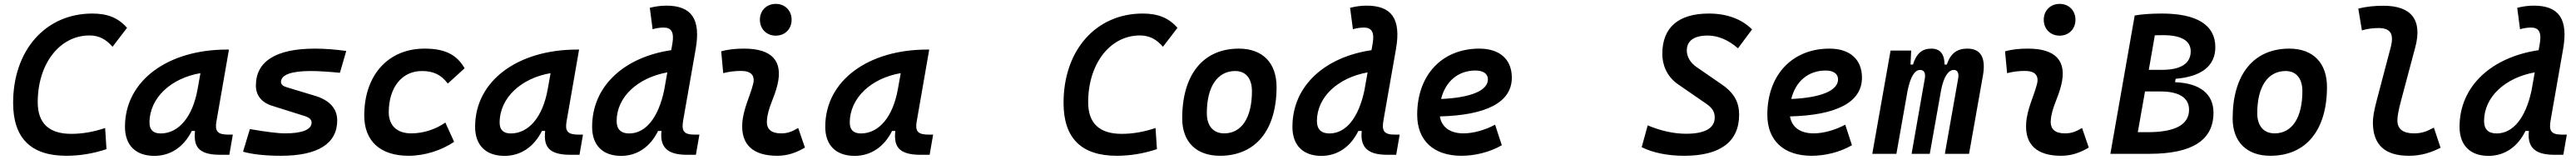

<svg xmlns="http://www.w3.org/2000/svg" viewBox="-20 -771 12931 802"><path d="M313 9.8C379.9 9.8 447.3 -1 514.6 -23.4L507.8 -129.4C450.2 -109.9 393.6 -100.1 337.9 -100.1C226.1 -100.1 169.4 -152.8 169.4 -258.8C169.4 -451.7 279.8 -593.3 429.2 -593.3C475.1 -593.3 511.2 -575.7 544.9 -536.6L617.7 -631.3C574.7 -681.2 520.5 -703.1 443.4 -703.1C208.5 -703.1 45.9 -519 45.9 -255.4C45.9 -78.6 135.3 9.8 313 9.8Z M754.9 10.3C836.4 10.3 902.8 -34.7 942.9 -114.7H959C952.1 -44.9 967.3 4.9 1085.4 4.9H1131.3L1148.9 -96.2H1127C1071.8 -96.2 1058.1 -113.3 1066.4 -161.6L1129.4 -522.5H1118.2C827.1 -522.5 607.4 -370.1 607.4 -135.3C607.4 -43 661.1 10.3 754.9 10.3ZM786.6 -102.1C749.5 -102.1 730.5 -120.1 730.5 -156.2C730.5 -281.2 839.4 -379.4 986.3 -404.3L972.2 -325.7C947.3 -183.1 875.5 -102.1 786.6 -102.1Z M1391.1 9.8C1576.2 9.8 1672.9 -51.3 1672.9 -167.5C1672.9 -226.1 1634.8 -268.6 1562.5 -290.5L1419.9 -333.5C1401.4 -338.9 1390.6 -347.7 1390.6 -359.9C1390.6 -396 1441.9 -415 1540 -415C1578.6 -415 1629.4 -411.6 1686.5 -406.2L1718.3 -515.6C1665 -522.9 1610.8 -527.3 1561 -527.3C1366.2 -527.3 1264.6 -463.9 1264.6 -342.3C1264.6 -294.4 1291.5 -258.3 1344.7 -241.2L1510.7 -189C1532.2 -182.1 1544.4 -171.4 1544.4 -157.2C1544.4 -121.6 1498.5 -102.5 1411.1 -102.5C1375 -102.5 1314 -110.4 1234.4 -124L1200.2 -10.7C1245.1 2.4 1311 9.8 1391.1 9.8Z M2044.9 -102.5C1973.1 -102.5 1932.1 -141.1 1931.6 -208.5C1932.1 -333 1997.6 -415 2098.1 -415C2156.2 -415 2195.3 -396 2228 -352.1L2312.5 -428.7C2272.9 -497.6 2212.9 -527.3 2111.8 -527.3C1928.7 -527.3 1808.6 -394.5 1808.6 -191.9C1808.6 -64 1889.2 9.8 2030.8 9.8C2114.3 9.8 2197.3 -18.1 2259.8 -60.1L2215.8 -156.7C2169.4 -124 2106.9 -102.5 2044.9 -102.5Z M2512.7 10.3C2594.2 10.3 2660.6 -34.7 2700.7 -114.7H2716.8C2710 -44.9 2725.1 4.9 2843.3 4.9H2889.2L2906.7 -96.2H2884.8C2829.6 -96.2 2815.9 -113.3 2824.2 -161.6L2887.2 -522.5H2876C2585 -522.5 2365.2 -370.1 2365.2 -135.3C2365.2 -43 2418.9 10.3 2512.7 10.3ZM2544.4 -102.1C2507.3 -102.1 2488.3 -120.1 2488.3 -156.2C2488.3 -281.2 2597.2 -379.4 2744.1 -404.3L2730 -325.7C2705.1 -183.1 2633.3 -102.1 2544.4 -102.1Z M3098.1 10.3C3179.7 10.3 3245.1 -35.6 3283.7 -114.7H3300.8C3289.6 -17.1 3351.1 4.9 3430.2 4.9H3473.6L3491.2 -96.2H3467.3C3408.7 -96.2 3400.9 -117.7 3410.2 -170.4L3472.7 -525.9C3499 -676.8 3450.7 -742.7 3325.2 -742.7C3297.4 -742.7 3269.5 -738.8 3242.2 -731.9L3256.3 -624.5C3276.4 -630.4 3293.9 -632.8 3312 -632.8C3351.1 -632.8 3365.2 -608.4 3355.5 -552.2L3349.6 -519.5C3117.2 -485.4 2952.6 -342.3 2952.6 -135.3C2952.6 -43 3005.4 10.3 3098.1 10.3ZM3314 -317.4C3284.7 -180.7 3221.7 -102.1 3138.7 -102.1C3097.2 -102.1 3075.7 -123 3075.7 -164.1C3075.7 -286.1 3183.1 -381.8 3330.1 -408.2Z M3987.3 -129.4C3953.6 -109.9 3933.1 -102.5 3900.9 -102.5C3851.6 -102.5 3827.1 -124 3830.1 -166.5C3834.5 -231 3867.2 -278.8 3882.8 -345.2C3912.1 -465.3 3855.5 -527.3 3715.8 -527.3C3677.2 -527.3 3638.7 -524.4 3600.6 -513.7L3610.8 -404.3C3640.6 -412.1 3670.4 -415.5 3700.2 -415.5C3751 -415.5 3772 -392.6 3760.7 -349.1C3746.1 -290.5 3710.9 -224.1 3706.5 -153.3C3699.7 -46.4 3759.8 9.8 3881.8 9.8C3939 9.8 3981 -8.3 4021 -31.2ZM3874.5 -592.3C3920.9 -592.3 3954.1 -625.5 3954.1 -671.9C3954.1 -718.3 3920.9 -751.5 3874.5 -751.5C3828.6 -751.5 3794.9 -718.3 3794.9 -671.9C3794.9 -625.5 3828.6 -592.3 3874.5 -592.3Z M4270.5 10.3C4352.1 10.3 4418.5 -34.7 4458.5 -114.7H4474.6C4467.8 -44.9 4482.9 4.9 4601.1 4.9H4647L4664.6 -96.2H4642.6C4587.4 -96.2 4573.7 -113.3 4582 -161.6L4645 -522.5H4633.8C4342.8 -522.5 4123 -370.1 4123 -135.3C4123 -43 4176.8 10.3 4270.5 10.3ZM4302.2 -102.1C4265.1 -102.1 4246.1 -120.1 4246.1 -156.2C4246.1 -281.2 4355 -379.4 4502 -404.3L4487.8 -325.7C4462.9 -183.1 4391.1 -102.1 4302.2 -102.1Z M5586.4 9.8C5653.3 9.8 5720.7 -1 5788.1 -23.4L5781.2 -129.4C5723.6 -109.9 5667 -100.1 5611.3 -100.1C5499.5 -100.1 5442.9 -152.8 5442.9 -258.8C5442.9 -451.7 5553.2 -593.3 5702.6 -593.3C5748.5 -593.3 5784.7 -575.7 5818.4 -536.6L5891.1 -631.3C5848.1 -681.2 5793.9 -703.1 5716.8 -703.1C5481.9 -703.1 5319.3 -519 5319.3 -255.4C5319.3 -78.6 5408.7 9.8 5586.4 9.8Z M6104.5 9.8C6283.2 9.8 6388.7 -118.2 6388.7 -335C6388.7 -456.1 6318.4 -527.3 6199.2 -527.3C6020.5 -527.3 5915 -397.5 5915 -177.7C5915 -60.1 5985.4 9.8 6104.5 9.8ZM6126 -102.5C6070.8 -102.5 6038.6 -140.1 6038.6 -203.6C6038.6 -336.4 6091.8 -415 6181.2 -415C6234.4 -415 6265.1 -377.4 6265.1 -314C6265.1 -181.2 6213.4 -102.5 6126 -102.5Z M6613.8 10.3C6695.3 10.3 6760.7 -35.6 6799.3 -114.7H6816.4C6805.2 -17.1 6866.7 4.9 6945.8 4.9H6989.3L7006.8 -96.2H6982.9C6924.3 -96.2 6916.5 -117.7 6925.8 -170.4L6988.3 -525.9C7014.6 -676.8 6966.3 -742.7 6840.8 -742.7C6813 -742.7 6785.2 -738.8 6757.8 -731.9L6772 -624.5C6792 -630.4 6809.6 -632.8 6827.6 -632.8C6866.7 -632.8 6880.9 -608.4 6871.1 -552.2L6865.2 -519.5C6632.8 -485.4 6468.3 -342.3 6468.3 -135.3C6468.3 -43 6521 10.3 6613.8 10.3ZM6829.6 -317.4C6800.3 -180.7 6737.3 -102.1 6654.3 -102.1C6612.8 -102.1 6591.3 -123 6591.3 -164.1C6591.3 -286.1 6698.7 -381.8 6845.7 -408.2Z M7327.1 -102.5C7259.8 -102.5 7217.3 -133.8 7208.5 -187.5C7441.4 -193.4 7569.8 -257.8 7569.8 -381.8C7569.8 -473.1 7509.3 -527.3 7406.7 -527.3C7219.2 -527.3 7094.7 -395 7094.7 -195.8C7094.7 -66.4 7177.2 9.8 7316.9 9.8C7381.8 9.8 7457 -6.8 7519.5 -43L7485.8 -146C7434.6 -118.7 7376 -102.5 7327.1 -102.5ZM7214.8 -274.9C7236.3 -362.8 7300.3 -417.5 7387.2 -417.5C7427.2 -417.5 7449.7 -400.9 7449.7 -373C7449.7 -316.9 7363.3 -281.2 7214.8 -274.9Z M8435.5 9.8C8616.2 9.8 8710.9 -60.5 8710.9 -196.3C8710.9 -256.3 8688 -303.7 8624 -347.7L8497.6 -434.6C8464.4 -457.5 8448.2 -488.3 8448.2 -517.6C8448.2 -566.9 8484.9 -592.8 8553.2 -592.8C8605 -592.8 8657.2 -570.8 8705.1 -528.8L8775.9 -623.5C8723.6 -675.8 8648.9 -703.1 8559.1 -703.1C8406.7 -703.1 8325.2 -633.8 8325.2 -500.5C8325.2 -448.2 8346.7 -388.2 8403.3 -349.1L8544.4 -252C8575.7 -230.5 8588.4 -211.4 8588.4 -182.1C8588.4 -128.4 8539.1 -100.6 8444.8 -100.6C8384.3 -100.6 8318.4 -114.7 8252 -142.6L8221.7 -33.2C8279.3 -4.9 8352.5 9.8 8435.5 9.8Z M9085 -102.5C9017.6 -102.5 8975.1 -133.8 8966.3 -187.5C9199.2 -193.4 9327.6 -257.8 9327.6 -381.8C9327.6 -473.1 9267.1 -527.3 9164.6 -527.3C8977.1 -527.3 8852.5 -395 8852.5 -195.8C8852.5 -66.4 8935.1 9.8 9074.7 9.8C9139.6 9.8 9214.8 -6.8 9277.3 -43L9243.7 -146C9192.4 -118.7 9133.8 -102.5 9085 -102.5ZM8972.7 -274.9C8994.1 -362.8 9058.1 -417.5 9145 -417.5C9185.1 -417.5 9207.5 -400.9 9207.5 -373C9207.5 -316.9 9121.1 -281.2 8972.7 -274.9Z M9574.7 -517.6H9471.2L9379.4 0H9500.5L9557.1 -319.3C9571.3 -385.3 9591.8 -420.4 9619.1 -420.4C9639.6 -420.4 9647.9 -405.3 9643.1 -377.4L9576.7 0H9668L9725.6 -323.2C9738.8 -386.7 9761.2 -420.4 9789.1 -420.4C9807.6 -420.4 9815.4 -404.3 9810.5 -377.4L9743.7 0H9865.2L9934.6 -390.6C9950.7 -481 9924.8 -527.3 9856.9 -527.3C9806.6 -527.3 9773.4 -505.9 9753.4 -447.3H9742.2C9741.7 -502.4 9718.3 -527.3 9675.8 -527.3C9630.9 -527.3 9601.6 -504.9 9583.5 -447.3H9571.3Z M10432.6 -129.4C10398.9 -109.9 10378.4 -102.5 10346.2 -102.5C10296.9 -102.5 10272.5 -124 10275.4 -166.5C10279.8 -231 10312.5 -278.8 10328.1 -345.2C10357.4 -465.3 10300.8 -527.3 10161.1 -527.3C10122.6 -527.3 10084 -524.4 10045.9 -513.7L10056.2 -404.3C10085.9 -412.1 10115.7 -415.5 10145.5 -415.5C10196.3 -415.5 10217.3 -392.6 10206.1 -349.1C10191.4 -290.5 10156.2 -224.1 10151.9 -153.3C10145 -46.4 10205.1 9.8 10327.1 9.8C10384.3 9.8 10426.3 -8.3 10466.3 -31.2ZM10319.8 -592.3C10366.2 -592.3 10399.4 -625.5 10399.4 -671.9C10399.4 -718.3 10366.2 -751.5 10319.8 -751.5C10273.9 -751.5 10240.2 -718.3 10240.2 -671.9C10240.2 -625.5 10273.9 -592.3 10319.8 -592.3Z M10574.7 0H10770.5C10985.8 0 11092.3 -68.4 11092.3 -206.1C11092.3 -300.3 11024.4 -354.5 10899.4 -358.9L10902.3 -376C11033.7 -387.2 11101.6 -441.4 11101.6 -534.7C11101.6 -645.5 11009.3 -703.1 10833 -703.1C10779.3 -703.1 10731.9 -699.7 10696.8 -693.4ZM10712.4 -108.4 10748.5 -312.5H10827.6C10919.4 -312.5 10969.7 -280.3 10969.7 -221.7C10969.7 -146 10900.4 -108.4 10760.7 -108.4ZM10767.6 -420.9 10797.9 -594.2C10811.5 -594.7 10825.7 -594.7 10840.3 -594.7C10930.7 -594.7 10978 -566.9 10978 -513.7C10978 -452.6 10928.2 -420.9 10833.5 -420.9Z M11377.9 9.8C11556.6 9.8 11662.1 -118.2 11662.1 -335C11662.1 -456.1 11591.8 -527.3 11472.7 -527.3C11293.9 -527.3 11188.5 -397.5 11188.5 -177.7C11188.5 -60.1 11258.8 9.8 11377.9 9.8ZM11399.4 -102.5C11344.2 -102.5 11312 -140.1 11312 -203.6C11312 -336.4 11365.2 -415 11454.6 -415C11507.8 -415 11538.6 -377.4 11538.6 -314C11538.6 -181.2 11486.8 -102.5 11399.4 -102.5Z M12073.7 9.8C12138.7 9.8 12186.5 -7.8 12232.4 -30.3L12198.7 -131.3C12159.7 -110.4 12135.7 -102.5 12098.6 -102.5C12043.5 -102.5 12015.1 -124.5 12015.6 -168.5C12015.6 -185.1 12020 -215.8 12035.6 -272.9L12105 -532.7C12142.6 -671.9 12085.4 -742.2 11945.3 -742.2C11903.3 -742.2 11860.8 -738.3 11819.3 -728L11837.4 -618.7C11864.7 -627 11893.6 -630.4 11920.9 -630.4C11981.9 -630.4 11999 -600.1 11982.4 -535.2L11913.1 -272.9C11897 -213.4 11892.6 -179.7 11892.6 -157.7C11892.6 -44.9 11952.6 9.8 12073.7 9.8Z M12473.1 10.3C12554.7 10.3 12620.1 -35.6 12658.7 -114.7H12675.8C12664.6 -17.1 12726.1 4.9 12805.2 4.9H12848.6L12866.2 -96.2H12842.3C12783.7 -96.2 12775.9 -117.7 12785.2 -170.4L12847.7 -525.9C12874 -676.8 12825.7 -742.7 12700.2 -742.7C12672.4 -742.7 12644.5 -738.8 12617.2 -731.9L12631.3 -624.5C12651.4 -630.4 12668.9 -632.8 12687 -632.8C12726.1 -632.8 12740.2 -608.4 12730.5 -552.2L12724.6 -519.5C12492.2 -485.4 12327.6 -342.3 12327.6 -135.3C12327.6 -43 12380.4 10.3 12473.1 10.3ZM12689 -317.4C12659.7 -180.7 12596.7 -102.1 12513.7 -102.1C12472.2 -102.1 12450.7 -123 12450.7 -164.1C12450.7 -286.1 12558.1 -381.8 12705.1 -408.2Z"/></svg>

Font: Cascadia Code SemiBold
Style: Italic
Weight: 600
Italic angle: -10°
Monospace: yes
Designer: Aaron Bell
Foundry: Saja Typeworks
Version: Version 2404.023